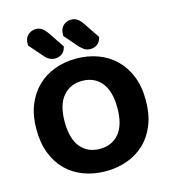

<svg xmlns="http://www.w3.org/2000/svg" viewBox="-123 -939 946 1056"><g transform="rotate(-15 350.0 -410.5)"><path d="M662 -304Q662 -226 638.5 -166Q615 -106 573 -65.5Q531 -25 474 -4Q417 17 350 17Q283 17 226 -4Q169 -25 127.5 -65.5Q86 -106 62.5 -166Q39 -226 39 -304Q39 -382 63 -441.5Q87 -501 129 -541.5Q171 -582 227.5 -603Q284 -624 350 -624Q416 -624 473 -603Q530 -582 572 -541.5Q614 -501 638 -441.5Q662 -382 662 -304ZM500 -304Q500 -400 459.5 -448.5Q419 -497 350 -497Q282 -497 241 -448.5Q200 -400 200 -304Q200 -207 240.5 -158.5Q281 -110 350 -110Q419 -110 459.5 -158.5Q500 -207 500 -304ZM114 -762V-769Q114 -803 133 -820.5Q152 -838 178 -838Q199 -838 214 -827Q229 -816 242 -797L303 -706Q296 -677 278.5 -665.5Q261 -654 240 -654Q222 -654 206.5 -663Q191 -672 180 -686ZM315 -762V-769Q315 -803 334 -820.5Q353 -838 379 -838Q400 -838 415 -827Q430 -816 443 -797L504 -706Q497 -677 479.5 -665.5Q462 -654 441 -654Q421 -654 407 -663.5Q393 -673 381 -686Z"/></g></svg>

Font: Baloo Da 2
Style: Bold
Weight: 700
Designer: Noopur Datye, Sulekha Rajkumar and Ek Type
Foundry: Ek Type
Version: Version 1.640;hotconv 1.0.111;makeotfexe 2.5.65597; ttfautoh